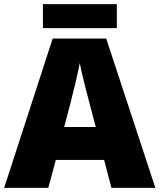

<svg xmlns="http://www.w3.org/2000/svg" viewBox="-20 -902 766 922"><path d="M541 -882H186V-767H541ZM515 0H726L490 -717H233L0 0H212L248 -134H480ZM409 -409 440 -292H288L319 -409C331 -456 354 -550 363 -599C372 -550 399 -447 409 -409Z"/></svg>

Font: Noto Sans Canadian Aboriginal Black
Style: Regular
Weight: 900
Designer: Monotype Design Team, Typotheque's Kevin King
Foundry: Monotype Imaging Inc.
Version: Version 2.004